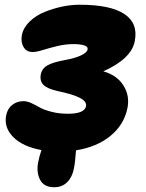

<svg xmlns="http://www.w3.org/2000/svg" viewBox="-20 -596 611 805"><path d="M207 189Q164.1 189 147.9 157.5Q131.8 126 140.1 84Q144.5 60.5 153.8 33.2Q74.7 18.6 35.2 -21.7Q-4.4 -62 5.9 -112.8Q11.7 -141.1 31.7 -156.5Q51.8 -171.9 78.1 -171.9Q93.3 -171.9 111.6 -163.6Q129.9 -155.3 146.7 -145.5Q163.6 -135.7 195.3 -127.4Q227.1 -119.1 265.1 -119.1Q334.5 -119.1 340.8 -150.9Q344.2 -170.4 315.2 -185.5Q286.1 -200.7 223.1 -213.9Q180.2 -223.1 163.1 -239.3Q146 -255.4 150.9 -283.2Q155.3 -308.1 178.2 -321.5Q201.2 -335 252 -344.2Q293.5 -351.6 318.8 -363.3Q344.2 -375 347.2 -388.2Q349.6 -400.9 332.3 -406Q314.9 -411.1 288.1 -411.1Q254.4 -411.1 220.2 -402.8Q186 -394.5 159.4 -386.2Q132.8 -377.9 117.2 -377.9Q90.8 -377.9 78.6 -398.9Q66.4 -419.9 71.8 -449.2Q78.1 -480.5 104.5 -505.9Q130.9 -531.2 167 -545.9Q203.1 -560.5 241 -568.4Q278.8 -576.2 313 -576.2Q443.8 -576.2 502 -536.9Q560.1 -497.6 544.9 -422.9Q530.8 -349.6 413.1 -296.9Q469.7 -281.2 497.3 -238Q524.9 -194.8 514.2 -142.1Q500 -72.8 442.9 -26.1Q385.7 20.5 298.8 34.2Q294.9 86.9 290 109.9Q283.2 146 262 167.5Q240.7 189 207 189Z"/></svg>

Font: Shantell Sans Irregular Bouncy
Style: Italic
Weight: 800
Italic angle: -11.31°
Designer: Stephen Nixon, Anya Danilova, Shantell Martin
Foundry: Arrow Type
Version: Version 1.006;[9816181b4]